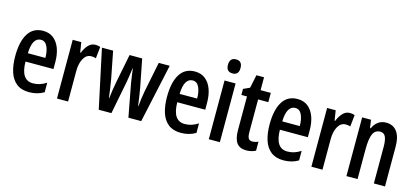

<svg xmlns="http://www.w3.org/2000/svg" viewBox="-62 -1225 3705 1710"><g transform="rotate(15 1790.5 -370.0)"><path d="M223.6 -550.8Q281.7 -550.8 320.6 -519.5Q359.4 -488.3 379.2 -433.8Q398.9 -379.4 398.9 -308.6V-245.6H141.1Q142.6 -75.2 253.9 -75.2Q285.2 -75.2 314.7 -84Q344.2 -92.8 377 -113.8V-25.9Q317.4 9.8 240.7 9.8Q169.4 9.8 125 -25.1Q80.6 -60.1 60.3 -122.6Q40 -185.1 40 -267.6Q40 -403.8 86.2 -477.3Q132.3 -550.8 223.6 -550.8ZM225.1 -468.8Q187.5 -468.8 166 -433.6Q144.5 -398.4 142.1 -322.8H303.7Q303.7 -385.7 284.2 -427.2Q264.6 -468.8 225.1 -468.8Z M705.1 -551.3Q727.1 -551.3 750.5 -543.9L738.8 -436Q721.2 -442.9 695.8 -442.9Q650.9 -442.9 625 -396.5Q599.1 -350.1 599.6 -279.3V0H497.1V-541.5H576.2L590.8 -449.2H596.2Q612.3 -491.2 639.6 -521.2Q667 -551.3 705.1 -551.3Z M1155.8 0 1098.6 -303.7Q1093.8 -334.5 1088.9 -368.7Q1084 -402.8 1080.6 -432.6H1077.6Q1073.2 -400.4 1068.6 -366.2Q1064 -332 1058.6 -304.2L999 0H882.3L766.6 -541.5H869.6L917.5 -296.9Q924.8 -256.3 931.2 -211.2Q937.5 -166 942.9 -123H945.8Q949.7 -158.7 955.8 -200.9Q961.9 -243.2 971.7 -291.5L1021.5 -541.5H1137.7L1187 -289.6Q1193.4 -253.4 1200 -210.7Q1206.5 -168 1212.4 -123H1215.8Q1217.8 -151.9 1222.2 -186.8Q1226.6 -221.7 1233.9 -260.3L1290.5 -541.5H1391.6L1273.9 0Z M1623 -550.8Q1681.2 -550.8 1720 -519.5Q1758.8 -488.3 1778.6 -433.8Q1798.3 -379.4 1798.3 -308.6V-245.6H1540.5Q1542 -75.2 1653.3 -75.2Q1684.6 -75.2 1714.1 -84Q1743.7 -92.8 1776.4 -113.8V-25.9Q1716.8 9.8 1640.1 9.8Q1568.8 9.8 1524.4 -25.1Q1480 -60.1 1459.7 -122.6Q1439.5 -185.1 1439.5 -267.6Q1439.5 -403.8 1485.6 -477.3Q1531.7 -550.8 1623 -550.8ZM1624.5 -468.8Q1586.9 -468.8 1565.4 -433.6Q1543.9 -398.4 1541.5 -322.8H1703.1Q1703.1 -385.7 1683.6 -427.2Q1664.1 -468.8 1624.5 -468.8Z M1948.7 -750Q2005.9 -750 2005.9 -684.6Q2005.9 -620.6 1948.7 -620.6Q1890.1 -620.6 1890.1 -684.6Q1890.1 -750 1948.7 -750ZM1999 -541.5V0H1897V-541.5Z M2275.9 -80.6Q2301.8 -80.6 2330.1 -93.3V-10.3Q2312 -1 2290.3 4.4Q2268.6 9.8 2243.7 9.8Q2182.1 9.8 2154.5 -29.1Q2127 -67.9 2127 -147V-456.1H2075.2V-511.7L2133.8 -538.6L2159.2 -660.2H2229.5V-541.5H2323.7V-456.1H2229.5V-153.8Q2229.5 -116.7 2239.5 -98.6Q2249.5 -80.6 2275.9 -80.6Z M2569.3 -550.8Q2627.4 -550.8 2666.3 -519.5Q2705.1 -488.3 2724.9 -433.8Q2744.6 -379.4 2744.6 -308.6V-245.6H2486.8Q2488.3 -75.2 2599.6 -75.2Q2630.9 -75.2 2660.4 -84Q2689.9 -92.8 2722.7 -113.8V-25.9Q2663.1 9.8 2586.4 9.8Q2515.1 9.8 2470.7 -25.1Q2426.3 -60.1 2406 -122.6Q2385.7 -185.1 2385.7 -267.6Q2385.7 -403.8 2431.9 -477.3Q2478 -550.8 2569.3 -550.8ZM2570.8 -468.8Q2533.2 -468.8 2511.7 -433.6Q2490.2 -398.4 2487.8 -322.8H2649.4Q2649.4 -385.7 2629.9 -427.2Q2610.4 -468.8 2570.8 -468.8Z M3050.8 -551.3Q3072.8 -551.3 3096.2 -543.9L3084.5 -436Q3066.9 -442.9 3041.5 -442.9Q2996.6 -442.9 2970.7 -396.5Q2944.8 -350.1 2945.3 -279.3V0H2842.8V-541.5H2921.9L2936.5 -449.2H2941.9Q2958 -491.2 2985.4 -521.2Q3012.7 -551.3 3050.8 -551.3Z M3385.3 -551.8Q3451.2 -551.8 3486.3 -504.4Q3521.5 -457 3521.5 -363.8V0H3418.9V-337.4Q3418.9 -398.4 3404.8 -429.4Q3390.6 -460.4 3356 -460.4Q3309.1 -460.4 3288.8 -416.7Q3268.6 -373 3268.6 -272.9V0H3166V-541.5H3247.6L3258.3 -467.8H3265.1Q3282.2 -507.3 3313.2 -529.5Q3344.2 -551.8 3385.3 -551.8Z"/></g></svg>

Font: Open Sans Condensed SemiBold
Style: Regular
Weight: 600
Width: 3
Designer: Monotype Design Team
Foundry: Monotype Imaging Inc.
Version: Version 3.000; ttfautohint (v1.8.4)